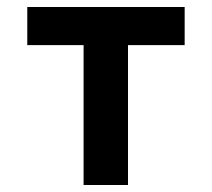

<svg xmlns="http://www.w3.org/2000/svg" viewBox="-20 -529 607 549"><path d="M219 0V-400H58V-509H508V-400H346V0Z"/></svg>

Font: Zen Kaku Gothic New Black
Style: Regular
Weight: 900
Designer: Yoshimichi Ohira
Foundry: Positype
Version: Version 1.001